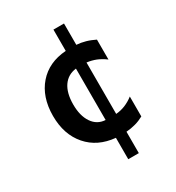

<svg xmlns="http://www.w3.org/2000/svg" viewBox="-200 -820 1002 1093"><g transform="rotate(-30 301.0 -273.0)"><path d="M319.8 152.8H389.2V12.2C410.2 10.7 430.2 7.3 451.2 1.5C470.7 -3.9 486.8 -10.7 505.9 -21V-151.9C487.8 -137.7 468.8 -127 449.7 -119.1C431.6 -111.8 410.6 -106.4 389.2 -105V-442.9C410.2 -440.4 432.1 -434.6 449.2 -427.7C464.8 -421.4 487.3 -409.2 505.9 -395V-525.9C487.3 -534.7 470.2 -542.5 447.8 -548.8C428.7 -554.2 409.2 -557.6 389.2 -559.1V-699.2H319.8V-559.1C242.7 -553.7 182.6 -525.4 138.7 -475.1C95.2 -425.3 71.8 -358.4 71.8 -274.4C71.8 -192.4 94.2 -126.5 138.7 -75.2C183.1 -23.9 243.2 4.9 319.8 12.2ZM319.8 -105C283.7 -106.9 255.4 -123 234.9 -153.3C213.9 -184.1 204.1 -224.6 204.1 -273.4C204.1 -324.7 214.8 -364.3 234.4 -392.6C254.4 -421.4 282.7 -438.5 319.8 -442.9Z"/></g></svg>

Font: Hack
Style: Bold
Weight: 700
Monospace: yes
Designer: Christopher Simpkins
Foundry: Christopher Simpkins
Version: Version 2.010